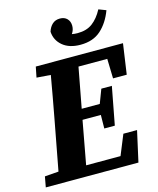

<svg xmlns="http://www.w3.org/2000/svg" viewBox="-140 -967 871 1057"><g transform="rotate(-15 296.0 -439.0)"><path d="M95 -597 107 -657H604L579 -484H501L498 -596H334L291 -367H394L424 -446H484L443 -230H383L384 -307H280L279 -304Q268 -243 256.5 -182Q245 -121 234 -60H430L477 -175H555L516 0H-12L-1 -60L78 -66L132 -353Q143 -413 154 -472.5Q165 -532 175 -591ZM377 -709Q313 -709 275.5 -740.5Q238 -772 235 -821Q243 -847 260 -862.5Q277 -878 303 -878Q329 -878 344 -862.5Q359 -847 359 -822Q359 -798 345 -778Q360 -775 378 -775Q429 -775 462.5 -800Q496 -825 521 -872L563 -856Q538 -789 493.5 -749Q449 -709 377 -709Z"/></g></svg>

Font: Source Serif 4 SmText
Style: Bold Italic
Weight: 700
Italic angle: -12°
Designer: Frank Grießhammer
Foundry: Adobe
Version: Version 4.005;hotconv 1.1.0;makeotfexe 2.6.0